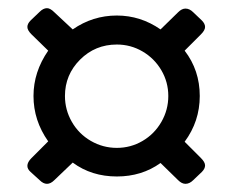

<svg xmlns="http://www.w3.org/2000/svg" viewBox="-20 -541 570 470"><path d="M55 -120Q47 -127 47 -135Q47 -144 57 -154L98 -195Q62 -246 62 -306Q62 -365 98 -417L57 -457Q47 -467 47 -475Q47 -483 55 -491L77 -512Q86 -521 95 -521Q103 -521 113 -511L158 -469Q207 -503 266 -503Q324 -503 373 -469L416 -511Q425 -520 434 -520Q444 -520 453 -511L474 -491Q482 -483 482 -475Q482 -467 472 -457L432 -417Q469 -369 469 -306Q469 -244 432 -194L472 -154Q482 -144 482 -136Q482 -128 474 -120L453 -100Q444 -91 434 -91Q425 -91 416 -100L373 -142Q327 -109 266 -109Q204 -109 158 -143L113 -100Q104 -91 95 -91Q86 -91 77 -100ZM392 -306Q392 -340 375 -369Q358 -398 329 -415Q300 -432 266 -432Q213 -432 176 -395Q139 -358 139 -306Q139 -272 156 -242.5Q173 -213 202.5 -196Q232 -179 266 -179Q300 -179 329 -196Q358 -213 375 -242.5Q392 -272 392 -306Z"/></svg>

Font: Mitr Light
Style: Regular
Weight: 300
Designer: Thanarat Vachiruckul
Foundry: Cadson Demak
Version: Version 1.003